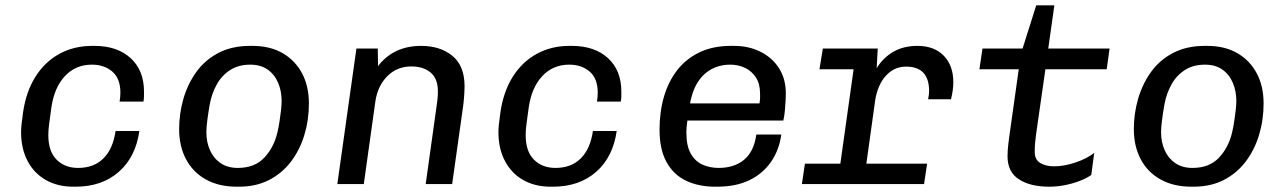

<svg xmlns="http://www.w3.org/2000/svg" viewBox="-20 -694 4840 724"><path d="M256 10Q197.5 10 153.2 -15Q109 -40 84.2 -86.6Q59.5 -133.2 59.5 -195.8Q59.5 -210.5 61.4 -226.5Q63.2 -242.5 67 -270.5Q78.2 -347.8 113.1 -403.8Q148 -459.8 203 -490.4Q258 -521 327.8 -521H335.8Q422 -521 472.5 -474.9Q523 -428.8 523 -348.5Q523 -339.2 522.9 -329.8Q522.8 -320.2 520.8 -311H431Q434 -329 434 -344Q434 -397.8 403.6 -424Q373.2 -450.2 326.5 -450.2Q265.5 -450.2 225.1 -407.4Q184.8 -364.5 173.8 -289.2Q168.5 -252 165.9 -231.2Q163.2 -210.5 162.8 -201Q162.2 -191.5 162.2 -185Q162.2 -123 193.5 -91.9Q224.8 -60.8 274.5 -60.8Q334.2 -60.8 370.2 -96.9Q406.2 -133 415.8 -200H505.5Q491.5 -101.5 427.8 -45.8Q364 10 265 10Z M873.2 10Q805 10 756.1 -17.4Q707.2 -44.8 681.4 -93.8Q655.5 -142.8 655.5 -207Q655.5 -265.5 671.6 -321.4Q687.8 -377.2 720.2 -422.5Q752.8 -467.8 803.6 -494.4Q854.5 -521 923 -521H931.5Q998.5 -521 1045.9 -493.5Q1093.2 -466 1119 -417.5Q1144.8 -369 1144.8 -304Q1144.8 -241 1127.5 -184.4Q1110.2 -127.8 1076.8 -84Q1043.2 -40.2 994.2 -15.1Q945.2 10 881 10ZM876.5 -60.8Q940 -60.8 976.2 -99.1Q1012.5 -137.5 1026 -194.2Q1031 -215.2 1034.2 -237.5Q1037.5 -259.8 1039.8 -279.6Q1042 -299.5 1042 -313.8Q1042 -350.2 1028.9 -381.5Q1015.8 -412.8 989.5 -431.5Q963.2 -450.2 923.8 -450.2Q879.5 -450.2 847.9 -429.9Q816.2 -409.5 797.4 -375.5Q778.5 -341.5 770.8 -300Q765.2 -268 761.8 -241.1Q758.2 -214.2 758.2 -195.2Q758.2 -158 771.8 -127.6Q785.2 -97.2 811.6 -79Q838 -60.8 876.5 -60.8Z M1252 0 1324 -511H1404.5L1405.5 -444.8Q1434.5 -482.5 1475.1 -501.8Q1515.8 -521 1567.8 -521Q1640.2 -521 1686 -483.4Q1731.8 -445.8 1731.8 -368.8Q1731.8 -359 1730.8 -340.8Q1729.8 -322.5 1727.2 -299.5L1685 0H1585.2L1628 -306Q1630.2 -322 1630.8 -333.8Q1631.2 -345.5 1631.2 -349.5Q1631.2 -398 1603.4 -420.8Q1575.5 -443.5 1531.5 -443.5Q1477.2 -443.5 1440.8 -407Q1404.2 -370.5 1395.5 -312L1351.8 0Z M2056 10Q1997.5 10 1953.2 -15Q1909 -40 1884.2 -86.6Q1859.5 -133.2 1859.5 -195.8Q1859.5 -210.5 1861.4 -226.5Q1863.2 -242.5 1867 -270.5Q1878.2 -347.8 1913.1 -403.8Q1948 -459.8 2003 -490.4Q2058 -521 2127.8 -521H2135.8Q2222 -521 2272.5 -474.9Q2323 -428.8 2323 -348.5Q2323 -339.2 2322.9 -329.8Q2322.8 -320.2 2320.8 -311H2231Q2234 -329 2234 -344Q2234 -397.8 2203.6 -424Q2173.2 -450.2 2126.5 -450.2Q2065.5 -450.2 2025.1 -407.4Q1984.8 -364.5 1973.8 -289.2Q1968.5 -252 1965.9 -231.2Q1963.2 -210.5 1962.8 -201Q1962.2 -191.5 1962.2 -185Q1962.2 -123 1993.5 -91.9Q2024.8 -60.8 2074.5 -60.8Q2134.2 -60.8 2170.2 -96.9Q2206.2 -133 2215.8 -200H2305.5Q2291.5 -101.5 2227.8 -45.8Q2164 10 2065 10Z M2676.2 10Q2614.8 10 2567.4 -12.4Q2520 -34.8 2493.5 -82.6Q2467 -130.5 2467 -205Q2467 -272.5 2483.8 -329.8Q2500.5 -387 2534.1 -430Q2567.8 -473 2618.4 -497Q2669 -521 2735.8 -521H2747.5Q2804 -521 2848.4 -498.5Q2892.8 -476 2918 -436Q2943.2 -396 2943.2 -342Q2943.2 -332.2 2942.4 -314.4Q2941.5 -296.5 2939.6 -276.6Q2937.8 -256.8 2933.8 -239.5H2528.5L2577.2 -273.8Q2573.2 -250.2 2570.8 -230.5Q2568.2 -210.8 2568.2 -194Q2568.2 -142.8 2585.4 -113.6Q2602.5 -84.5 2630.2 -72.6Q2658 -60.8 2689.5 -60.8Q2749 -60.8 2786.1 -91.8Q2823.2 -122.8 2832 -186.8H2926.2Q2918 -127.5 2887.2 -83.4Q2856.5 -39.2 2805.8 -14.6Q2755 10 2684.2 10ZM2579.5 -289.8 2537.8 -304.2H2844Q2846.5 -320.2 2846.2 -327.8Q2846 -335.2 2846 -341.5Q2846 -377.8 2830.6 -401.6Q2815.2 -425.5 2789.8 -437.9Q2764.2 -450.2 2734 -450.2Q2693.5 -450.2 2661.1 -432.2Q2628.8 -414.2 2608 -378.8Q2587.2 -343.2 2579.5 -289.8Z M3138 0 3198.8 -432.8H3070L3082.8 -511H3289.8L3285.8 -437Q3310.2 -476.5 3348.8 -498.8Q3387.2 -521 3439.5 -521Q3502.8 -521 3538.8 -483.9Q3574.8 -446.8 3574.8 -384.2Q3574.8 -368.8 3572.5 -352.4Q3570.2 -336 3566 -319.8H3479.8Q3481.8 -329.8 3482.6 -337.1Q3483.5 -344.5 3483.5 -350.5Q3483.5 -442.8 3396.5 -442.8Q3351.2 -442.8 3320 -407.8Q3288.8 -372.8 3280 -314.5L3236.2 0ZM3003.8 0 3015.2 -76.8H3476L3464.5 0Z M3937 10Q3864.8 10 3822 -17.9Q3779.2 -45.8 3779.2 -104.5Q3779.2 -114 3780.2 -129.9Q3781.2 -145.8 3786.5 -184L3821.5 -432.8H3673.2L3684.8 -511H3836L3887.5 -674H3955.8L3932.8 -511H4164L4153.2 -432.8H3922L3886.8 -187.2Q3884.8 -172 3883.2 -154.9Q3881.8 -137.8 3881.8 -120.8Q3881.8 -91.8 3902.9 -79.2Q3924 -66.8 3954.8 -66.8Q3992.2 -66.8 4035 -81.1Q4077.8 -95.5 4106.2 -117.5L4095 -34.2Q4075.8 -20.8 4049.2 -10.9Q4022.8 -1 3993.8 4.5Q3964.8 10 3937 10Z M4473.2 10Q4405 10 4356.1 -17.4Q4307.2 -44.8 4281.4 -93.8Q4255.5 -142.8 4255.5 -207Q4255.5 -265.5 4271.6 -321.4Q4287.8 -377.2 4320.2 -422.5Q4352.8 -467.8 4403.6 -494.4Q4454.5 -521 4523 -521H4531.5Q4598.5 -521 4645.9 -493.5Q4693.2 -466 4719 -417.5Q4744.8 -369 4744.8 -304Q4744.8 -241 4727.5 -184.4Q4710.2 -127.8 4676.8 -84Q4643.2 -40.2 4594.2 -15.1Q4545.2 10 4481 10ZM4476.5 -60.8Q4540 -60.8 4576.2 -99.1Q4612.5 -137.5 4626 -194.2Q4631 -215.2 4634.2 -237.5Q4637.5 -259.8 4639.8 -279.6Q4642 -299.5 4642 -313.8Q4642 -350.2 4628.9 -381.5Q4615.8 -412.8 4589.5 -431.5Q4563.2 -450.2 4523.8 -450.2Q4479.5 -450.2 4447.9 -429.9Q4416.2 -409.5 4397.4 -375.5Q4378.5 -341.5 4370.8 -300Q4365.2 -268 4361.8 -241.1Q4358.2 -214.2 4358.2 -195.2Q4358.2 -158 4371.8 -127.6Q4385.2 -97.2 4411.6 -79Q4438 -60.8 4476.5 -60.8Z"/></svg>

Font: Chivo Mono Medium
Style: Italic
Weight: 500
Italic angle: -8.05°
Monospace: yes
Designer: Hector Gatti
Foundry: Omnibus-Type
Version: Version 1.008